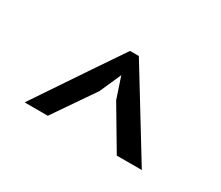

<svg xmlns="http://www.w3.org/2000/svg" viewBox="-62 -825 612 532"><g transform="rotate(30 244.0 -559.0)"><path d="M46.9 -424.8Q65.4 -424.8 121.1 -424.8Q143.6 -458 210.9 -555.7Q218.8 -573.2 241.2 -624Q247.1 -607.4 263.7 -556.6Q283.2 -523.4 341.8 -424.8Q362.3 -424.8 421.9 -424.8Q380.9 -492.2 256.8 -694.3Q250 -694.3 228.5 -694.3Q182.6 -627 46.9 -424.8Z"/></g></svg>

Font: Aptus Gothic JP
Style: Medium
Weight: 400
Designer: Fuminori Ogawa / Motoya
Version: Version 1